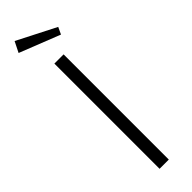

<svg xmlns="http://www.w3.org/2000/svg" viewBox="-301 -886 884 884"><g transform="rotate(-45 141.0 -444.0)"><path d="M171 0H111V-685H171ZM243 -792 227 -758 29 -836 55 -888Z"/></g></svg>

Font: Statis Sans Light
Style: Regular
Weight: 300
Designer: bBox Type GmbH
Foundry: bBox Type GmbH
Version: Version 1.000